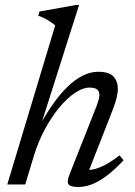

<svg xmlns="http://www.w3.org/2000/svg" viewBox="-20 -735 538 765"><path d="M116 -117.5 80.5 0H9L200 -634Q191 -641.5 180.8 -648.2Q170.5 -655 158.8 -661.2Q147 -667.5 132.5 -672.5L137 -689L281.5 -715H295L144.5 -241.5L142.5 -242.5Q166.5 -286 193.5 -323.8Q220.5 -361.5 249.2 -389.5Q278 -417.5 309 -433.2Q340 -449 371.5 -449Q415 -449 432.2 -430Q449.5 -411 449.5 -381Q449.5 -364.5 444.2 -343.5Q439 -322.5 428.5 -296L327 -36.5L326 -57.5Q344 -57 365.2 -63.8Q386.5 -70.5 409.8 -84Q433 -97.5 456 -116L472.5 -96.5Q434.5 -56 402.2 -32.5Q370 -9 343.2 0.5Q316.5 10 293 10Q261 10 253.2 -0.2Q245.5 -10.5 257 -40L365 -313Q370 -326.5 373 -337.5Q376 -348.5 376 -357Q376 -370.5 367.2 -378.2Q358.5 -386 336.5 -386Q310 -386 278.8 -365Q247.5 -344 216.5 -306.8Q185.5 -269.5 159.2 -220.8Q133 -172 116 -117.5Z"/></svg>

Font: Newsreader 16pt 16pt
Style: Italic
Weight: 400
Italic angle: -17°
Version: Version 1.003